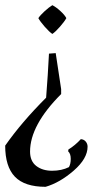

<svg xmlns="http://www.w3.org/2000/svg" viewBox="-20 -506 375 741"><path d="M128 -436Q135 -447 152 -462.5Q169 -478 182 -486Q196 -479 213 -463.5Q230 -448 236 -436Q229 -423 211.5 -403Q194 -383 182 -375Q170 -383 152.5 -403Q135 -423 128 -436ZM96 79Q96 116 120 134.5Q144 153 181 153Q218 153 246 139Q253 127 253 107Q253 87 243 78L244 71Q270 55 292 31Q304 32 311 40.5Q318 49 318 60Q318 106 264.5 152.5Q211 199 156 215Q75 215 37.5 176Q0 137 0 56Q63 -34 158 -129Q165 -218 169 -299L195 -301L216 -162V-143Q96 -23 96 79Z"/></svg>

Font: Almendra
Style: Regular
Weight: 400
Designer: Ana Sanfelippo
Foundry: Ana Sanfelippo
Version: Version 1.004